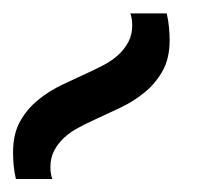

<svg xmlns="http://www.w3.org/2000/svg" viewBox="-51 -846 315 291"><path d="M-26.9 -574.7Q-29.3 -585 -30.3 -595.5Q-31.2 -606 -31.2 -615.2Q-31.2 -643.1 -20.5 -662.1Q-9.8 -681.2 7.1 -694.8Q23.9 -708.5 44.2 -718Q64.5 -727.5 83.5 -736.3Q95.2 -741.7 107.2 -748Q119.1 -754.4 128.4 -762.9Q137.7 -771.5 143.6 -782.5Q149.4 -793.5 149.4 -807.6Q149.4 -814.5 148.4 -818.8Q147.5 -823.2 146.5 -825.7H201.7Q204.1 -815.4 205.1 -804.9Q206.1 -794.4 206.1 -785.2Q206.1 -757.3 195.3 -738.3Q184.6 -719.2 167.7 -705.6Q150.9 -691.9 130.6 -682.4Q110.4 -672.9 91.3 -664.1Q79.6 -658.7 67.6 -652.3Q55.7 -646 46.4 -637.5Q37.1 -628.9 31.2 -617.9Q25.4 -606.9 25.4 -592.8Q25.4 -585.9 26.4 -581.5Q27.3 -577.1 28.3 -574.7Z"/></svg>

Font: Arian AMU
Style: Regular
Weight: 400
Designer: Ruben Hakobyan (Tarumian)
Foundry: Ruben Hakobyan (Tarumian)
Version: Version 4.003